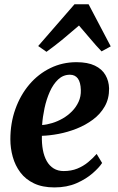

<svg xmlns="http://www.w3.org/2000/svg" viewBox="-20 -848 542 880"><path d="M448 -101Q434.5 -80 404.5 -53.8Q374.5 -27.5 330.5 -8.2Q286.5 11 229.5 11Q174.5 11 135.8 -7.5Q97 -26 73.2 -57.8Q49.5 -89.5 38.5 -129Q27.5 -168.5 27.5 -209.5Q27.5 -284 50.5 -348.2Q73.5 -412.5 114.5 -460.8Q155.5 -509 210.8 -536Q266 -563 330.5 -563Q382 -563 414.8 -547.2Q447.5 -531.5 463.2 -504.2Q479 -477 480 -443Q480.5 -396 460.2 -360.5Q440 -325 406 -299.8Q372 -274.5 330.8 -258.2Q289.5 -242 248 -234.2Q206.5 -226.5 172 -225.5Q171 -190.5 176.5 -161Q182 -131.5 194.2 -109.8Q206.5 -88 226 -76Q245.5 -64 272 -64Q306.5 -64 334.2 -75.2Q362 -86.5 384 -104.8Q406 -123 423 -142.5ZM300.5 -505.5Q269.5 -505.5 246.5 -483.8Q223.5 -462 208 -427Q192.5 -392 184 -352Q175.5 -312 173 -275Q194.5 -276.5 219.2 -284Q244 -291.5 267.5 -305Q291 -318.5 310 -337.8Q329 -357 340.2 -381.5Q351.5 -406 350.5 -435.5Q349.5 -471 336.8 -488.2Q324 -505.5 300.5 -505.5ZM193 -610.5 155 -637 321.5 -828.5H386L487.5 -635.5L445.5 -612.5Q419.5 -639.5 394 -670.2Q368.5 -701 342 -731Q307 -700.5 269.5 -669.5Q232 -638.5 193 -610.5Z"/></svg>

Font: Merriweather 36pt
Style: Bold Italic
Weight: 700
Italic angle: -7.8°
Version: Version 2.101